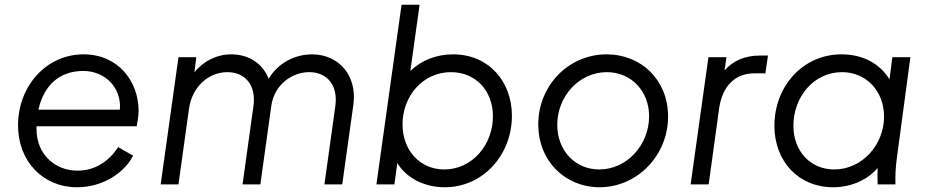

<svg xmlns="http://www.w3.org/2000/svg" viewBox="-20 -777 3897 809"><path d="M305 12C413 12 503 -48 541 -121L478 -157C441 -101 385 -58 306 -58C214 -58 134 -125 134 -232V-245H556C559 -259 564 -289 564 -310C564 -432 480 -548 332 -548C173 -548 56 -412 56 -249C56 -97 161 12 305 12ZM142 -315C164 -415 228 -478 331 -478C423 -478 493 -407 485 -315Z M657 0H732L776 -317C789 -413 860 -473 938 -473C1013 -473 1060 -418 1048 -331L1002 0H1077L1123 -330C1135 -419 1209 -473 1283 -473C1358 -473 1405 -418 1393 -331L1347 0H1422L1469 -336C1486 -460 1406 -548 1295 -548C1224 -548 1152 -513 1112 -445C1087 -509 1029 -548 954 -548C894 -548 837 -520 799 -472L807 -536H732Z M1854 12C2016 12 2137 -125 2137 -289C2137 -434 2039 -548 1889 -548C1817 -548 1755 -522 1709 -478L1748 -757H1672L1566 0H1642L1654 -90C1693 -26 1769 12 1854 12ZM1676 -253C1676 -371 1761 -473 1880 -473C1985 -473 2057 -394 2057 -287C2057 -166 1969 -63 1852 -63C1750 -63 1676 -143 1676 -253Z M2506 12C2665 12 2795 -122 2795 -286C2795 -439 2683 -548 2536 -548C2375 -548 2248 -416 2248 -253C2248 -97 2363 12 2506 12ZM2328 -251C2328 -372 2421 -473 2537 -473C2639 -473 2715 -394 2715 -287C2715 -167 2622 -63 2505 -63C2403 -63 2328 -143 2328 -251Z M2890 0H2966L3010 -320C3024 -418 3081 -468 3158 -468H3205L3216 -543H3182C3118 -543 3067 -520 3033 -480L3041 -536H2965Z M3490 12C3564 12 3633 -17 3678 -69C3677 -44 3677 -23 3678 0H3753C3752 -37 3753 -69 3760 -119L3816 -536H3740L3728 -443C3687 -508 3618 -548 3525 -548C3363 -548 3243 -413 3243 -247C3243 -97 3345 12 3490 12ZM3323 -247C3323 -369 3409 -473 3528 -473C3630 -473 3705 -393 3705 -286C3705 -167 3613 -63 3495 -63C3394 -63 3323 -141 3323 -247Z"/></svg>

Font: Mluvka
Style: Italic
Weight: 400
Italic angle: -8°
Designer: Modified by Jiří Krblich, Original typeface by Gumpita Rahayu
Foundry: Gumpita Rahayu & Jiří Krblich
Version: Version 2.000;Glyphs 3.1.1 (3134)